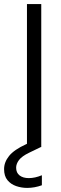

<svg xmlns="http://www.w3.org/2000/svg" viewBox="-54 -720 300 940"><path d="M78 0V-700H148V0ZM79 200Q51 200 25 191Q-1 182 -17.5 162Q-34 142 -34 108Q-34 74 -9.5 43.5Q15 13 74 -14L129 -39L148 -1L88 28Q53 45 39 63.5Q25 82 25 101Q25 126 42 139Q59 152 87 152Q117 152 151 138V187Q115 200 79 200Z"/></svg>

Font: DM Sans Light
Style: Regular
Weight: 300
Designer: Colophon Foundry, Jonny Pinhorn
Foundry: Colophon Foundry
Version: Version 4.004; ttfautohint (v1.8.4.7-5d5b)